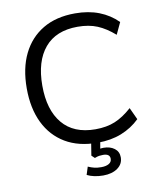

<svg xmlns="http://www.w3.org/2000/svg" viewBox="-97 -790 877 1057"><g transform="rotate(-10 342.0 -261.0)"><path d="M395 9Q289 9 215 -35Q141 -79 101.5 -160Q62 -241 62 -353Q62 -465 101.5 -545.5Q141 -626 215 -670Q289 -714 395 -714Q470 -714 529 -691Q588 -668 632 -624L601 -558Q553 -600 506 -619.5Q459 -639 396 -639Q275 -639 212 -564Q149 -489 149 -353Q149 -217 212 -141.5Q275 -66 396 -66Q459 -66 506 -85.5Q553 -105 601 -148L632 -81Q588 -38 529 -14.5Q470 9 395 9ZM394 192Q368 192 344.5 187Q321 182 304 173L318 129Q336 137 352.5 141Q369 145 391 145Q418 145 434 135.5Q450 126 450 108Q450 80 412 80Q401 80 390.5 81.5Q380 83 365 89L348 73L363 -20H414L401 55L377 49Q388 46 400 44Q412 42 422 42Q458 42 482 60Q506 78 506 110Q506 147 475 169.5Q444 192 394 192Z"/></g></svg>

Font: Mulish ExtraLight
Style: Regular
Weight: 400
Version: Version 3.603